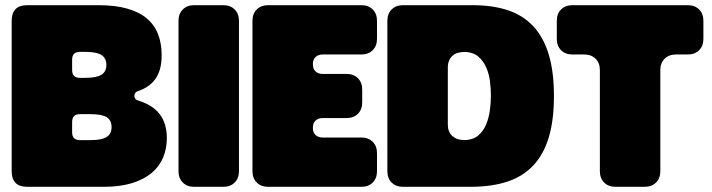

<svg xmlns="http://www.w3.org/2000/svg" viewBox="-20 -720 2746 740"><path d="M379 0Q442 0 488 -14Q534 -28 564 -53Q594 -78 608.5 -112.5Q623 -147 623 -188Q623 -244 595.5 -280Q568 -316 511 -333Q498 -337 498 -350.5Q498 -364 510 -368Q536 -377 553.5 -390Q571 -403 582 -420.5Q593 -438 598 -459.5Q603 -481 603 -508Q603 -552 589.5 -587.5Q576 -623 547 -648Q518 -673 471.5 -686.5Q425 -700 359 -700H85Q55 -700 40 -685Q25 -670 25 -640V-60Q25 -30 40 -15Q55 0 85 0ZM258 -250Q258 -265 265.5 -272.5Q273 -280 288 -280H330Q372 -280 391 -268.5Q410 -257 410 -230Q410 -204 391 -192Q372 -180 330 -180H288Q273 -180 265.5 -187.5Q258 -195 258 -210ZM258 -490Q258 -505 265.5 -512.5Q273 -520 288 -520H310Q352 -520 371 -508Q390 -496 390 -470Q390 -444 371 -432Q352 -420 310 -420H288Q273 -420 265.5 -427.5Q258 -435 258 -450Z M728 0Q701 0 684.5 -16.5Q668 -33 668 -60V-640Q668 -667 684.5 -683.5Q701 -700 728 -700H841Q868 -700 884.5 -683.5Q901 -667 901 -640V-60Q901 -33 884.5 -16.5Q868 0 841 0Z M953 -640V-60Q953 -33 969.5 -16.5Q986 0 1013 0H1373Q1400 0 1416.5 -16.5Q1433 -33 1433 -60V-130Q1433 -157 1416.5 -173.5Q1400 -190 1373 -190H1223Q1207 -190 1196.5 -199.5Q1186 -209 1186 -226V-229Q1186 -246 1196.5 -255.5Q1207 -265 1223 -265H1316Q1343 -265 1359.5 -281.5Q1376 -298 1376 -325V-375Q1376 -402 1359.5 -418.5Q1343 -435 1316 -435H1223Q1207 -435 1196.5 -444.5Q1186 -454 1186 -471V-474Q1186 -491 1196.5 -500.5Q1207 -510 1223 -510H1373Q1400 -510 1416.5 -526.5Q1433 -543 1433 -570V-640Q1433 -667 1416.5 -683.5Q1400 -700 1373 -700H1013Q986 -700 969.5 -683.5Q953 -667 953 -640Z M1473 -640Q1473 -667 1489.5 -683.5Q1506 -700 1533 -700H1801Q1880 -700 1939 -680Q1998 -660 2037 -617Q2076 -574 2095.5 -508Q2115 -442 2115 -350Q2115 -258 2095.5 -192Q2076 -126 2036 -83Q1996 -40 1935.5 -20Q1875 0 1793 0H1533Q1506 0 1489.5 -16.5Q1473 -33 1473 -60ZM1706 -460V-240Q1706 -226 1710 -215.5Q1714 -205 1722 -197Q1727 -193 1732 -189.5Q1737 -186 1743.5 -184Q1750 -182 1757.5 -181Q1765 -180 1774 -180Q1805 -182 1824 -198.5Q1843 -215 1853.5 -240Q1864 -265 1868 -294.5Q1872 -324 1872 -351Q1872 -377 1868.5 -406Q1865 -435 1854 -460Q1843 -485 1824 -501.5Q1805 -518 1774 -520Q1766 -520 1759 -519Q1752 -518 1745.5 -516.5Q1739 -515 1733.5 -512Q1728 -509 1724 -505Q1715 -497 1710.5 -485.5Q1706 -474 1706 -460Z M2465 0Q2492 0 2508.5 -16.5Q2525 -33 2525 -60V-450Q2525 -477 2541.5 -493.5Q2558 -510 2585 -510H2631Q2658 -510 2674.5 -526.5Q2691 -543 2691 -570V-640Q2691 -667 2674.5 -683.5Q2658 -700 2631 -700H2186Q2159 -700 2142.5 -683.5Q2126 -667 2126 -640V-570Q2126 -543 2142.5 -526.5Q2159 -510 2186 -510H2232Q2259 -510 2275.5 -493.5Q2292 -477 2292 -450V-60Q2292 -33 2308.5 -16.5Q2325 0 2352 0Z"/></svg>

Font: Bolota
Style: Bold
Weight: 240
Designer: Gabriel Pang
Version: Version 1.000